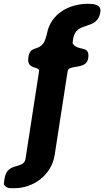

<svg xmlns="http://www.w3.org/2000/svg" viewBox="-63 -774 548 1008"><path d="M-43 193C-30 216 -14 214 13 214C112 214 208 145 224 40L292 -400C298 -438 390 -405 400 -468C411 -541 345 -501 318 -547L321 -570C336 -667 448 -610 464 -711C470 -751 428 -754 398 -754C312 -754 219 -713 189 -620C187 -612 177 -563 165 -547C133 -504 96 -536 86 -473C75 -405 146 -429 142 -400L71 60C62 117 -25 74 -39 163C-40 168 -43 189 -43 193Z"/></svg>

Font: Asimov Print
Style: CIt
Weight: 500
Designer: Google
Version: Version 2.000980: 2014